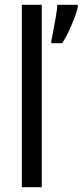

<svg xmlns="http://www.w3.org/2000/svg" viewBox="-20 -780 344 800"><path d="M154 0H71V-760H154ZM304 -750Q300 -730 289 -702Q278 -674 265 -646.5Q252 -619 239 -600H194V-611Q197 -625 202.5 -653.5Q208 -682 213 -712Q218 -742 219 -760H304Z"/></svg>

Font: Noto Sans Thai Looped Condensed
Style: Regular
Weight: 400
Width: 3
Designer: Sasikarn Vongin, Ben Mitchell
Foundry: The Fontpad Ltd
Version: Version 1.001; ttfautohint (v1.8.4.7-5d5b)